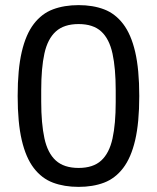

<svg xmlns="http://www.w3.org/2000/svg" viewBox="-20 -718 613 750"><path d="M287 12Q231 12 187 -4.5Q143 -21 112 -61.5Q81 -102 65 -170.5Q49 -239 49 -343Q49 -447 65 -515.5Q81 -584 112 -624.5Q143 -665 187 -681.5Q231 -698 287 -698Q343 -698 386.5 -681.5Q430 -665 461 -624.5Q492 -584 508 -515.5Q524 -447 524 -343Q524 -239 508 -170.5Q492 -102 461 -61.5Q430 -21 386.5 -4.5Q343 12 287 12ZM287 -62Q344 -62 375.5 -91Q407 -120 419.5 -177Q432 -234 432 -319V-365Q432 -451 419.5 -508.5Q407 -566 375.5 -595Q344 -624 287 -624Q230 -624 198 -595Q166 -566 153.5 -509Q141 -452 141 -366V-321Q141 -236 153.5 -178Q166 -120 198 -91Q230 -62 287 -62Z"/></svg>

Font: Archivo SemiBold
Style: Regular
Weight: 400
Version: Version 2.001